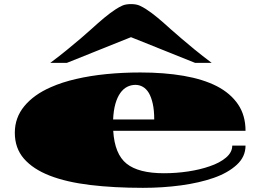

<svg xmlns="http://www.w3.org/2000/svg" viewBox="-20 -882 1250 924"><path d="M668.5 22Q528.3 22 414.3 8.3Q300.3 -5.4 219.7 -36.6Q139.2 -67.9 95.2 -118.4Q51.3 -168.9 51.3 -243.2Q51.3 -315.9 97.2 -371.3Q143.1 -426.8 224.6 -462.4Q279.8 -486.8 346.7 -502Q413.6 -517.6 491.7 -525.4Q569.8 -533.2 655.8 -533.2Q770.5 -533.2 863.8 -517.1Q957 -501 1023.4 -467.3Q1089.4 -433.1 1125.5 -379.9Q1161.6 -326.7 1161.6 -252.4H524.9Q531.7 -140.1 589.4 -94.2Q647 -48.3 769 -48.3Q828.1 -48.3 885.3 -56.9Q942.4 -65.4 989.7 -82Q1037.6 -98.1 1067.6 -123.5Q1097.7 -148.9 1097.7 -181.2H1161.6Q1161.6 -127.4 1119.1 -88.6Q1076.7 -49.8 1008.3 -25.9Q939.5 -2 851.6 10Q763.7 22 668.5 22ZM524.4 -307.1H722.2Q722.2 -351.6 715.1 -383.1Q708 -414.6 696.3 -434.6Q684.1 -454.6 667.5 -464.1Q650.9 -473.6 631.8 -473.6Q610.8 -473.6 592 -464.1Q573.2 -454.6 559.1 -434.6Q544.4 -414.1 535.4 -382.6Q526.4 -351.1 524.4 -307.1ZM222.2 -579.6Q245.1 -596.7 265.4 -612.5Q285.6 -628.4 303.7 -643.1Q339.8 -672.4 368.4 -697Q397 -721.7 419.9 -742.2Q453.1 -772.5 481.4 -796.1Q509.8 -819.8 537.6 -837.9Q551.8 -847.2 568.1 -854.7Q584.5 -862.3 610.4 -862.3Q636.2 -862.3 652.6 -854.7Q668.9 -847.2 683.1 -837.9Q710.9 -819.8 739.3 -796.1Q767.6 -772.5 800.8 -742.2L852.5 -697.3Q881.3 -672.4 917.2 -643.1Q953.1 -613.8 998.5 -579.6H918.5L610.4 -703.1L302.2 -579.6Z"/></svg>

Font: Asset
Style: Regular
Weight: 400
Version: Version 1.003; ttfautohint (v1.8.4.7-5d5b)